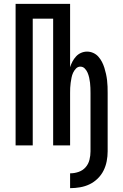

<svg xmlns="http://www.w3.org/2000/svg" viewBox="-20 -755 640 997"><path d="M344 222V145H345Q367 145 388.5 137.5Q410 130 424.5 113.5Q439 97 444.5 75Q450 53 450 31V-272Q450 -286 449.5 -299Q449 -312 447.5 -325.5Q446 -339 443 -352Q440 -365 435 -377Q430 -389 420.5 -399Q411 -409 397 -409Q384 -409 374.5 -399Q365 -389 359.5 -377Q354 -365 351.5 -352Q349 -339 347 -325.5Q345 -312 344.5 -299Q344 -286 344 -272V0H256V-658H150V0H61V-735H344V-406Q349 -422 356.5 -436Q364 -450 375 -462Q386 -474 401 -480.5Q416 -487 432 -487Q449 -487 464.5 -480Q480 -473 491 -460.5Q502 -448 509.5 -433.5Q517 -419 522 -403Q527 -387 530.5 -371Q534 -355 536 -338.5Q538 -322 538.5 -305.5Q539 -289 539 -272V31Q539 57 534 82.5Q529 108 517.5 131Q506 154 487 172.5Q468 191 445 202Q422 213 396 217.5Q370 222 345 222Z"/></svg>

Font: Iosevka Medium Extended
Style: Regular
Weight: 500
Width: 7
Monospace: yes
Designer: Belleve Invis
Foundry: Belleve Invis
Version: Version 32.5.0; ttfautohint (v1.8.4)